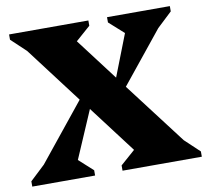

<svg xmlns="http://www.w3.org/2000/svg" viewBox="-77 -775 930 861"><g transform="rotate(-10 388.0 -345.0)"><path d="M2 0V-24L70 -88L279 -347L85 -603L18 -666V-690H379V-666L312 -607L457 -416L531 -606L464 -666V-690H750V-666L682 -602L493 -368L707 -87L774 -24V0H413V-24L480 -83L317 -298L224 -82L288 -24V0Z"/></g></svg>

Font: Platypi ExtraBold
Style: Regular
Weight: 800
Designer: David Sargent
Foundry: Bolt Cutter Type
Version: Version 1.200; ttfautohint (v1.8.4.7-5d5b)